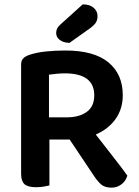

<svg xmlns="http://www.w3.org/2000/svg" viewBox="-20 -853 639 882"><path d="M207 -1Q198 1 181.5 4Q165 7 146 7Q108 7 92.5 -7Q77 -21 77 -54V-556Q77 -575 87 -585Q97 -595 115 -601Q147 -612 190.5 -616.5Q234 -621 280 -621Q412 -621 478 -566.5Q544 -512 544 -416Q544 -353 511 -306.5Q478 -260 420 -235Q464 -178 504.5 -126.5Q545 -75 565 -46Q557 -20 537 -5.5Q517 9 493 9Q462 9 445.5 -5Q429 -19 413 -43L300 -212H207ZM287 -314Q344 -314 378.5 -339Q413 -364 413 -415Q413 -516 278 -516Q258 -516 239.5 -514Q221 -512 205 -510V-314ZM360 -833Q392 -833 410 -817.5Q428 -802 428 -779Q428 -762 420.5 -749.5Q413 -737 392 -722L299 -656Q270 -657 254 -670Q238 -683 238 -701Q238 -712 242 -721Q246 -730 257 -740Z"/></svg>

Font: Baloo Bhaina 2 SemiBold
Style: Regular
Weight: 600
Designer: Yesha Goshar, Manish Minz, Shuchita Grover and Ek Type
Foundry: Ek Type
Version: Version 1.640;hotconv 1.0.111;makeotfexe 2.5.65597; ttfautoh